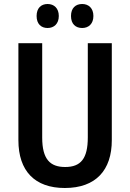

<svg xmlns="http://www.w3.org/2000/svg" viewBox="-20 -930 651 960"><path d="M163 -850C163 -810 186 -790 218 -790C250 -790 274 -811 274 -850C274 -889 250 -910 218 -910C186 -910 163 -890 163 -850ZM335 -850C335 -810 358 -790 391 -790C423 -790 447 -811 447 -850C447 -889 423 -910 391 -910C358 -910 335 -890 335 -850ZM539 -229V-714H419V-243C419 -137 384 -95 306 -95C231 -95 191 -133 191 -242V-714H72V-229C72 -75 154 10 304 10C459 10 539 -79 539 -229Z"/></svg>

Font: Noto Sans Gujarati UI Condensed SemiBold
Style: Regular
Weight: 600
Width: 3
Designer: Jelle Bosma - Monotype Design Team, Universal Thirst
Foundry: Monotype Imaging Inc.
Version: Version 2.106